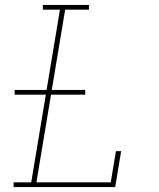

<svg xmlns="http://www.w3.org/2000/svg" viewBox="-20 -755 640 775"><path d="M35 0V-19H106L165 -373H39V-392H168L222 -716H153V-735H339V-716H243L189 -392H324V-373H186L127 -19H427L448 -145H469L445 0Z"/></svg>

Font: Iosevka Curly Slab ThExObl
Style: Regular
Weight: 100
Width: 7
Italic angle: -9°
Monospace: yes
Designer: Belleve Invis
Foundry: Belleve Invis
Version: Version 11.1.0; ttfautohint (v1.8.3)